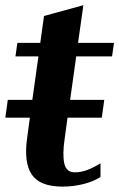

<svg xmlns="http://www.w3.org/2000/svg" viewBox="-21 -691 449 722"><path d="M8.3 -315.4H100.6L123.5 -479H37.1L44.4 -529.8H130.4L144.5 -630.9L292.5 -671.4L272.5 -529.8H407.7L400.4 -479H265.6L242.7 -315.4H371.1L361.8 -248.5H232.9L222.2 -169.9Q213.4 -110.4 220.7 -76.7Q228 -43 260.7 -43Q285.6 -43 310.3 -53Q335 -63 356.9 -77.1V-25.4Q331.5 -8.8 293.2 1Q254.9 10.7 213.9 10.7Q129.4 10.7 98.6 -34.4Q67.9 -79.6 81.1 -172.4L91.3 -248.5H-1Z"/></svg>

Font: Noticia Text
Style: Bold Italic
Weight: 700
Italic angle: -8°
Designer: JM Sole
Foundry: JM Sole
Version: Version 1.003